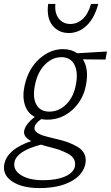

<svg xmlns="http://www.w3.org/2000/svg" viewBox="-76 -668 564 977"><path d="M274 -500Q222 -500 191 -538.5Q160 -577 169 -648H206Q201 -603 222.5 -574.5Q244 -546 282 -546Q317 -546 345 -571.5Q373 -597 387 -648H424Q405 -576 365 -538Q325 -500 274 -500ZM468 -406 461 -365 346 -366Q377 -316 362 -238Q349 -162 294 -110.5Q239 -59 164 -59Q148 -59 134 -62Q104 -42 100 -21Q94 4 141 21Q156 26 209 39Q245 47 269.5 56Q294 65 319 79.5Q344 94 354 116.5Q364 139 358 168Q345 224 283 256.5Q221 289 125 289Q36 289 -14.5 255Q-65 221 -54 166Q-38 91 83 50Q41 28 47 -3Q55 -38 101 -73Q64 -92 50.5 -134.5Q37 -177 49 -232Q68 -318 123.5 -368Q179 -418 245 -418Q287 -418 317 -397ZM311 -242Q322 -303 302 -340Q282 -377 237 -377Q189 -377 151.5 -338Q114 -299 102 -235Q89 -172 109 -136Q129 -100 175 -100Q224 -100 262 -138Q300 -176 311 -242ZM305 180Q309 159 300.5 142.5Q292 126 270.5 114.5Q249 103 230 96Q211 89 179 81Q151 74 133 68Q12 99 -2 155Q-11 196 30 222.5Q71 249 143 249Q211 249 254 230.5Q297 212 305 180Z"/></svg>

Font: EauTestText Semilight
Style: Italic
Weight: 300
Italic angle: -12°
Designer: Christian Thalmann (Catharsis Fonts)
Version: Version 0.001;PS 000.001;hotconv 1.0.88;makeotf.lib2.5.64775